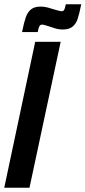

<svg xmlns="http://www.w3.org/2000/svg" viewBox="-34 -885 403 905"><path d="M-14 0 132 -688H252L105 0ZM158 -854Q176 -854 193 -849Q210 -844 216 -842Q249 -832 257 -832Q265 -832 269 -839.5Q273 -847 276 -865H349Q340 -820 332 -796Q324 -772 307.5 -759Q291 -746 262 -746Q242 -746 225.5 -751.5Q209 -757 205 -758Q199 -760 185 -764.5Q171 -769 164 -769Q156 -769 151.5 -761Q147 -753 144 -734H70Q79 -779 87.5 -803.5Q96 -828 112.5 -841Q129 -854 158 -854Z"/></svg>

Font: Saira Ultra Condensed ExtraBold
Style: Italic
Weight: 800
Width: 1
Italic angle: -12°
Designer: Hector Gatti with collaboration of the Omnibus-Type team
Foundry: Omnibus-Type
Version: Version 1.001; ttfautohint (v1.8)